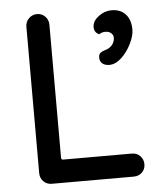

<svg xmlns="http://www.w3.org/2000/svg" viewBox="-51 -744 652 789"><g transform="rotate(-5 275.0 -350.0)"><path d="M517 -47Q517 -27 503.5 -13.5Q490 0 469 0H131Q110 0 96.5 -14Q83 -28 83 -48V-652Q83 -672 97 -686Q111 -700 131 -700Q151 -700 164.5 -686Q178 -672 178 -652V-103Q178 -95 186 -95H469Q490 -95 503.5 -81Q517 -67 517 -47ZM409 -466Q392 -466 381 -474.5Q370 -483 370 -499Q370 -513 377 -518.5Q384 -524 393.5 -527Q403 -530 408 -532Q422 -539 429.5 -550.5Q437 -562 437 -576Q437 -587 428 -595Q419 -603 405 -603Q389 -603 378 -595Q368 -600 363 -607.5Q358 -615 358 -628Q359 -652 384 -670.5Q409 -689 437 -689Q474 -689 495 -666Q516 -643 516 -602Q516 -577 500 -544.5Q484 -512 459.5 -489Q435 -466 409 -466Z"/></g></svg>

Font: Quicksand Medium
Style: Regular
Weight: 500
Designer: Andrew Paglinawan
Foundry: Andrew Paglinawan
Version: Version 3.000